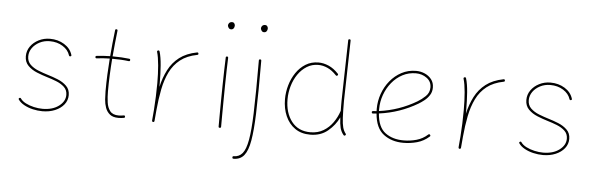

<svg xmlns="http://www.w3.org/2000/svg" viewBox="-55 -911 4046 1314"><g transform="rotate(5 1968.5 -254.5)"><path d="M409.2 -390.1Q401.4 -388.2 398.9 -395.5Q387.2 -433.1 349.1 -457Q311 -481 259.8 -481Q221.7 -481 190.2 -464.8Q158.7 -448.7 140.1 -422.4Q121.6 -396 121.6 -364.7Q121.6 -330.1 144.3 -308.3Q167 -286.6 200.7 -273.2Q234.4 -259.8 267.1 -250Q300.3 -240.2 335.9 -225.8Q371.6 -211.4 396.2 -187.3Q420.9 -163.1 420.9 -124.5Q420.9 -87.9 398.2 -59.6Q375.5 -31.2 336.9 -15.1Q298.3 1 250.5 1Q217.8 1 184.3 -6.8Q150.9 -14.6 124 -29.5Q97.2 -44.4 83.5 -64.5Q79.1 -70.8 85.4 -75.2Q92.3 -80.1 97.2 -73.2Q108.9 -55.7 134 -42.7Q159.2 -29.8 190.2 -22.7Q221.2 -15.6 250.5 -15.6Q318.4 -15.6 361.3 -47.6Q404.3 -79.6 404.3 -124.5Q404.3 -157.7 382.1 -178.5Q359.9 -199.2 326.9 -212.2Q293.9 -225.1 262.2 -234.4Q228 -244.6 191.4 -259.5Q154.8 -274.4 129.9 -299.6Q105 -324.7 105 -364.7Q105 -401.9 126.2 -431.9Q147.5 -461.9 182.9 -479.7Q218.3 -497.6 259.8 -497.6Q314.9 -497.6 357.9 -471.2Q400.9 -444.8 414.6 -400.4Q417.5 -392.1 409.2 -390.1Z M818.8 -399.4Q817.9 -391.1 809.6 -392.1Q783.7 -395.5 756.1 -397Q728.5 -398.4 699.7 -398.4Q697.8 -398.4 695.3 -398.4Q690.9 -342.8 688.5 -286.6Q686 -230.5 686 -173.3Q686 -136.2 690.7 -99.9Q695.3 -63.5 713.6 -39.6Q731.9 -15.6 772.9 -15.6Q790 -15.6 807.6 -19Q815.4 -21 817.4 -12.2Q819.3 -4.4 810.5 -2.4Q791.5 1 772.9 1Q734.9 1 713.9 -16.1Q692.9 -33.2 683.3 -59.8Q673.8 -86.4 671.6 -116.7Q669.4 -147 669.4 -173.3Q669.4 -230.5 671.9 -286.6Q674.3 -342.8 678.7 -398.4Q631.8 -397.5 589.4 -392.1Q581.1 -391.1 580.1 -399.4Q579.1 -407.7 587.4 -408.7Q631.8 -414.1 680.2 -415Q683.6 -460 688.2 -504.9Q692.9 -549.8 698.2 -594.7Q699.2 -603 707.5 -602.1Q715.8 -601.1 714.8 -592.8Q709.5 -548.3 705.1 -503.9Q700.7 -459.5 696.8 -415Q698.2 -415 699.7 -415Q760.3 -415 811.5 -408.7Q819.8 -407.7 818.8 -399.4Z M1011.7 8.3 1009.8 7.8Q1009.8 7.8 1009.3 7.8Q1009.3 7.3 1008.8 7.3Q1003.9 5.4 1004.4 -0.5Q1004.4 0 1004.4 -0.2Q1004.4 -0.5 1004.4 -1V-2.4Q1005.9 -21.5 1007.6 -39.8Q1009.3 -58.1 1010.7 -76.2Q1013.7 -118.7 1015.6 -166Q1017.6 -213.4 1017.6 -259.8Q1017.6 -323.7 1012.7 -380.4Q1007.8 -437 997.6 -471.7Q995.1 -479.5 1003.4 -482.4Q1011.2 -484.9 1014.2 -476.6Q1025.4 -439.5 1029.8 -381.8Q1034.2 -324.2 1034.2 -259.8Q1034.2 -247.6 1034.2 -234.9Q1048.8 -299.8 1076.2 -352.8Q1103.5 -405.8 1150.4 -441.9Q1197.3 -478 1270.5 -492.2Q1278.3 -494.1 1280.3 -485.4Q1282.2 -477.5 1273.4 -475.6Q1202.6 -461.9 1157.7 -426.5Q1112.8 -391.1 1086.9 -338.1Q1061 -285.2 1047.9 -218.8Q1034.7 -152.3 1027.8 -76.7Q1024.9 -35.2 1021 1L1020.5 2.9Q1020.5 2.9 1020.5 3.4Q1020.5 3.4 1020 3.9Q1017.6 8.8 1012.2 8.3Q1012.2 8.3 1011.7 8.3Z M1464.8 -694.8Q1464.8 -704.6 1471.9 -712.2Q1479 -719.7 1491.2 -719.7Q1502 -719.7 1506.8 -712.2Q1511.7 -704.6 1511.7 -698.2Q1511.7 -686 1505.4 -678Q1499 -669.9 1488.8 -669.9Q1476.6 -669.9 1470.7 -679.2Q1464.8 -688.5 1464.8 -694.8ZM1477.5 -482.4Q1485.4 -482.4 1485.4 -473.6Q1483.9 -439.5 1482.7 -390.9Q1481.4 -342.3 1480.7 -287.4Q1480 -232.4 1479.5 -178Q1479 -123.5 1478.8 -77.1Q1478.5 -30.8 1478.5 0Q1478.5 8.3 1469.7 8.3Q1461.4 8.3 1461.4 0Q1461.4 -30.8 1461.7 -77.1Q1461.9 -123.5 1462.4 -178Q1462.9 -232.4 1463.9 -287.6Q1464.8 -342.8 1466.1 -391.4Q1467.3 -439.9 1468.8 -474.6Q1468.8 -482.4 1477.5 -482.4Z M1704.6 -482.4Q1712.9 -482.4 1712.9 -474.1Q1712.9 -361.8 1712.2 -271.2Q1711.4 -180.7 1709 -109.4Q1705.1 4.9 1692.9 75.4Q1680.7 146 1654.5 178.5Q1628.4 210.9 1582 210.9Q1573.7 210.9 1573.7 202.1Q1573.7 193.4 1582 193.4Q1619.1 193.4 1641.8 166Q1664.6 138.7 1676.5 72.5Q1688.5 6.3 1692.4 -110.4Q1694.8 -181.6 1695.6 -271.7Q1696.3 -361.8 1696.3 -474.1Q1696.3 -482.4 1704.6 -482.4ZM1691.4 -694.8Q1691.4 -704.6 1698.5 -712.2Q1705.6 -719.7 1717.8 -719.7Q1728.5 -719.7 1733.4 -712.2Q1738.3 -704.6 1738.3 -698.2Q1738.3 -686 1731.9 -678Q1725.6 -669.9 1715.3 -669.9Q1703.1 -669.9 1697.3 -679.2Q1691.4 -688.5 1691.4 -694.8Z M2105 -496.1Q2139.6 -496.1 2175 -480.7Q2210.4 -465.3 2242.2 -431.2Q2248 -425.3 2241.7 -418.9Q2235.8 -413.1 2229.5 -419.4Q2199.7 -451.2 2168 -465.3Q2136.2 -479.5 2105 -479.5Q2061 -479.5 2025.9 -457.5Q1990.7 -435.5 1965.8 -399.2Q1940.9 -362.8 1928 -317.9Q1915 -272.9 1915 -227.1Q1915 -133.8 1960.9 -74.7Q2006.8 -15.6 2090.3 -15.6Q2141.1 -15.6 2179.4 -38.6Q2217.8 -61.5 2243.9 -98.6Q2270 -135.7 2283.7 -177.2L2284.7 -178.7Q2284.2 -194.3 2284.2 -211.9Q2284.2 -229.5 2284.2 -249.5L2293.5 -664.6Q2293.5 -672.9 2301.8 -672.9Q2310.1 -672.9 2310.1 -664.6L2300.8 -249.5Q2300.8 -176.8 2303 -134Q2305.2 -91.3 2311.8 -67.6Q2318.4 -43.9 2331.5 -27.3Q2336.9 -21 2330.1 -15.1Q2323.7 -9.8 2317.9 -16.6Q2301.3 -36.6 2294.4 -62.7Q2287.6 -88.9 2285.6 -134.8Q2259.8 -80.1 2210.9 -39.6Q2162.1 1 2090.3 1Q2028.8 1 1985.8 -28.8Q1942.9 -58.6 1920.2 -110.4Q1897.5 -162.1 1897.5 -227.1Q1897.5 -274.4 1911.1 -322Q1924.8 -369.6 1951.4 -408.9Q1978 -448.2 2016.6 -472.2Q2055.2 -496.1 2105 -496.1Z M2907.2 -57.6Q2870.1 -24.4 2824 -11.7Q2777.8 1 2730 1Q2649.4 1 2594 -41Q2538.6 -83 2530.3 -182.6Q2518.1 -181.6 2505.9 -180.7Q2498 -179.7 2497.1 -188.5Q2496.1 -196.3 2504.9 -197.3Q2517.1 -198.2 2529.3 -199.2Q2528.8 -207 2528.8 -214.8Q2528.8 -268.1 2546.6 -318.4Q2564.5 -368.7 2597.4 -408.9Q2630.4 -449.2 2675.5 -473.1Q2720.7 -497.1 2775.4 -497.1Q2806.6 -497.1 2834.7 -484.9Q2862.8 -472.7 2880.9 -449.5Q2898.9 -426.3 2898.9 -393.1Q2898.9 -363.3 2884.5 -341.1Q2870.1 -318.8 2849.9 -302.7Q2829.6 -286.6 2811.5 -275.9Q2688.5 -203.1 2546.4 -184.6Q2553.7 -90.8 2604 -53.2Q2654.3 -15.6 2730 -15.6Q2776.4 -15.6 2819.3 -27.8Q2862.3 -40 2895.5 -70.3Q2902.3 -76.2 2907.7 -69.8Q2913.6 -63 2907.2 -57.6ZM2775.4 -480.5Q2725.6 -480.5 2683.3 -458.3Q2641.1 -436 2610.4 -398.2Q2579.6 -360.4 2562.5 -313Q2545.4 -265.6 2545.4 -214.8Q2545.4 -208 2545.4 -201.2Q2683.6 -219.7 2802.7 -290.5Q2830.1 -306.6 2856.2 -331.5Q2882.3 -356.4 2882.3 -393.1Q2882.3 -433.1 2849.9 -456.8Q2817.4 -480.5 2775.4 -480.5Z M3117.2 8.3 3115.2 7.8Q3115.2 7.8 3114.7 7.8Q3114.7 7.3 3114.3 7.3Q3109.4 5.4 3109.9 -0.5Q3109.9 0 3109.9 -0.2Q3109.9 -0.5 3109.9 -1V-2.4Q3111.3 -21.5 3113 -39.8Q3114.7 -58.1 3116.2 -76.2Q3119.1 -118.7 3121.1 -166Q3123 -213.4 3123 -259.8Q3123 -323.7 3118.2 -380.4Q3113.3 -437 3103 -471.7Q3100.6 -479.5 3108.9 -482.4Q3116.7 -484.9 3119.6 -476.6Q3130.9 -439.5 3135.3 -381.8Q3139.6 -324.2 3139.6 -259.8Q3139.6 -247.6 3139.6 -234.9Q3154.3 -299.8 3181.6 -352.8Q3209 -405.8 3255.9 -441.9Q3302.7 -478 3376 -492.2Q3383.8 -494.1 3385.7 -485.4Q3387.7 -477.5 3378.9 -475.6Q3308.1 -461.9 3263.2 -426.5Q3218.3 -391.1 3192.4 -338.1Q3166.5 -285.2 3153.3 -218.8Q3140.1 -152.3 3133.3 -76.7Q3130.4 -35.2 3126.5 1L3126 2.9Q3126 2.9 3126 3.4Q3126 3.4 3125.5 3.9Q3123 8.8 3117.7 8.3Q3117.7 8.3 3117.2 8.3Z M3847.7 -390.1Q3839.8 -388.2 3837.4 -395.5Q3825.7 -433.1 3787.6 -457Q3749.5 -481 3698.2 -481Q3660.2 -481 3628.7 -464.8Q3597.2 -448.7 3578.6 -422.4Q3560.1 -396 3560.1 -364.7Q3560.1 -330.1 3582.8 -308.3Q3605.5 -286.6 3639.2 -273.2Q3672.9 -259.8 3705.6 -250Q3738.8 -240.2 3774.4 -225.8Q3810.1 -211.4 3834.7 -187.3Q3859.4 -163.1 3859.4 -124.5Q3859.4 -87.9 3836.7 -59.6Q3814 -31.2 3775.4 -15.1Q3736.8 1 3689 1Q3656.2 1 3622.8 -6.8Q3589.4 -14.6 3562.5 -29.5Q3535.6 -44.4 3522 -64.5Q3517.6 -70.8 3523.9 -75.2Q3530.8 -80.1 3535.6 -73.2Q3547.4 -55.7 3572.5 -42.7Q3597.7 -29.8 3628.7 -22.7Q3659.7 -15.6 3689 -15.6Q3756.8 -15.6 3799.8 -47.6Q3842.8 -79.6 3842.8 -124.5Q3842.8 -157.7 3820.6 -178.5Q3798.3 -199.2 3765.4 -212.2Q3732.4 -225.1 3700.7 -234.4Q3666.5 -244.6 3629.9 -259.5Q3593.3 -274.4 3568.4 -299.6Q3543.5 -324.7 3543.5 -364.7Q3543.5 -401.9 3564.7 -431.9Q3585.9 -461.9 3621.3 -479.7Q3656.7 -497.6 3698.2 -497.6Q3753.4 -497.6 3796.4 -471.2Q3839.4 -444.8 3853 -400.4Q3856 -392.1 3847.7 -390.1Z"/></g></svg>

Font: Mikhak Thin
Style: Regular
Weight: 100
Designer: Amin Abedi
Version: Version 3.3